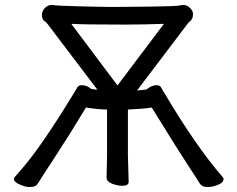

<svg xmlns="http://www.w3.org/2000/svg" viewBox="-20 -732 953 773"><path d="M98 21Q83 21 59.5 11Q36 1 36 -12Q36 -17 60 -43Q147 -140 292 -381Q297 -389 309 -389Q330 -389 347 -374Q365 -371 372 -371L171 -636Q168 -641 158.5 -647.5Q149 -654 149 -672Q149 -689 161.5 -700.5Q174 -712 186 -712Q197 -712 203.5 -710.5Q210 -709 302.5 -706.5Q395 -704 441 -704Q487 -704 588.5 -705.5Q690 -707 699.5 -709.5Q709 -712 720 -712Q732 -712 744.5 -700.5Q757 -689 757 -676Q757 -663 753 -656Q749 -649 743.5 -645Q738 -641 735 -636L532 -368Q550 -369 570 -372Q590 -389 611 -389Q623 -389 628 -381L638 -363L641 -359Q768 -144 875 -21Q880 -16 880 -11Q880 3 858 12Q836 21 816 21Q794 21 785 8Q775 -9 739.5 -62.5Q704 -116 591 -299Q561 -294 495 -291V-106L498 0Q498 16 473 16Q453 16 431 7.5Q409 -1 409 -18L411 -107V-291Q379 -291 326 -299Q261 -191 202 -101Q143 -11 135.5 2Q128 15 120 18Q112 21 98 21ZM453 -388 640 -636Q555 -633 482 -633Q316 -633 267 -636Z"/></svg>

Font: LXGW WenKai TC
Style: Bold
Weight: 700
Designer: LXGW / Fontworks Inc.
Foundry: LXGW / Fontworks Inc.
Version: Version 1.330;April 28, 2024